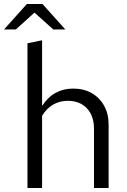

<svg xmlns="http://www.w3.org/2000/svg" viewBox="-62 -938 634 958"><path d="M75 0V-722L148 -737V-409Q176 -453 215 -474.5Q254 -496 303 -496Q356 -496 395.5 -473.5Q435 -451 457.5 -410.5Q480 -370 480 -316V0H407V-295Q407 -360 371.5 -397.5Q336 -435 276 -435Q236 -435 203 -416Q170 -397 148 -360V0ZM204 -791 110 -875 17 -791H-42L72 -918H150L264 -791Z"/></svg>

Font: Red Hat Text
Style: Regular
Weight: 400
Designer: Pentagram, MCKL
Foundry: MCKL
Version: Version 1.030